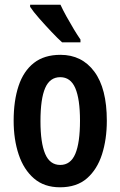

<svg xmlns="http://www.w3.org/2000/svg" viewBox="-20 -786 512 816"><path d="M434 -273Q434 -194 413.5 -130Q393 -66 349.5 -28Q306 10 235 10Q168 10 124.5 -27.5Q81 -65 59.5 -129Q38 -193 38 -273Q38 -358 59 -421Q80 -484 124 -518.5Q168 -553 237 -553Q328 -553 381 -481.5Q434 -410 434 -273ZM152 -271Q152 -179 172 -132Q192 -85 236 -85Q280 -85 300 -132Q320 -179 320 -273Q320 -365 300 -411.5Q280 -458 236 -458Q192 -458 172 -412Q152 -366 152 -271ZM237 -766Q247 -744 262.5 -716Q278 -688 294 -661.5Q310 -635 322 -618V-606H244Q226 -622 199 -650.5Q172 -679 146.5 -708Q121 -737 108 -757V-766Z"/></svg>

Font: Noto Sans Arabic ExtCond SemBd
Style: Regular
Weight: 600
Width: 2
Designer: Monotype Design Team, Nadine Chahine, Nizar Qandah and Khaled Hosny
Foundry: Monotype Imaging Inc.
Version: Version 2.012; ttfautohint (v1.8.4.7-5d5b)